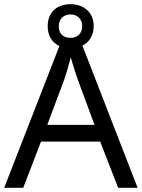

<svg xmlns="http://www.w3.org/2000/svg" viewBox="-20 -898 679 918"><path d="M545 0H638L374 -680C407 -696 428 -729 428 -774C428 -839 380 -878 317 -878C252 -878 208 -839 208 -773C208 -727 229 -694 264 -678L0 0H91L176 -221H459ZM317 -717C281 -717 261 -738 261 -773C261 -808 285 -829 317 -829C349 -829 373 -808 373 -773C373 -738 350 -717 317 -717ZM352 -517 432 -301H206L287 -517C295 -540 308 -583 318 -624C325 -599 346 -533 352 -517Z"/></svg>

Font: Noto Sans Mro
Style: Regular
Weight: 400
Designer: Monotype Design Team
Foundry: Monotype Imaging Inc.
Version: Version 2.001